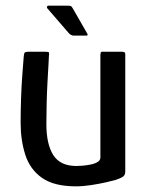

<svg xmlns="http://www.w3.org/2000/svg" viewBox="-20 -655 523 679"><path d="M249 4Q171 4 128.5 -26Q86 -56 69.5 -107.5Q53 -159 53 -220Q53 -264 54.5 -308Q56 -352 59 -391Q62 -430 64 -456Q65 -468 68.5 -470Q72 -472 82 -472H137Q147 -472 151 -471Q155 -470 153 -458Q153 -452 151.5 -427Q150 -402 148 -366Q146 -330 145 -290.5Q144 -251 144 -216Q144 -145 168.5 -106.5Q193 -68 250 -68Q257 -68 271 -69Q285 -70 300 -73Q315 -76 325 -82Q335 -88 335 -98V-460Q335 -464 336 -468Q337 -472 341 -472H413Q416 -472 419.5 -470.5Q423 -469 423 -463V-49Q423 -37 416.5 -31.5Q410 -26 390 -19Q380 -16 356 -10.5Q332 -5 303 -0.5Q274 4 249 4ZM241 -529Q232 -529 224 -537L147 -626Q145 -629 146.5 -632Q148 -635 151 -635H220Q227 -635 230.5 -633.5Q234 -632 237 -626L287 -539Q294 -529 285 -529Z"/></svg>

Font: Glory Medium
Style: Regular
Weight: 500
Designer: Robert Leuschke
Foundry: Robert Leuschke
Version: Version 1.011